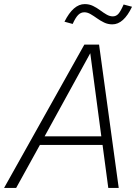

<svg xmlns="http://www.w3.org/2000/svg" viewBox="-51 -918 671 938"><path d="M-31 0 361 -700H433L529 0H478L450 -210H144L28 0ZM167 -252H444L390 -658ZM304 -801 264 -812Q307 -898 363 -898Q385 -898 403.5 -889Q422 -880 438 -868Q454 -856 469.5 -847Q485 -838 500 -838Q516 -838 527 -850Q538 -862 553 -896L594 -885Q553 -799 498 -799Q476 -799 457.5 -808Q439 -817 423 -828.5Q407 -840 391.5 -849Q376 -858 361 -858Q344 -858 331 -845Q318 -832 304 -801Z"/></svg>

Font: Red Hat Mono
Style: Italic
Weight: 300
Italic angle: -12°
Monospace: yes
Designer: Pentagram, MCKL
Foundry: Pentagram, MCKL
Version: Version 1.023